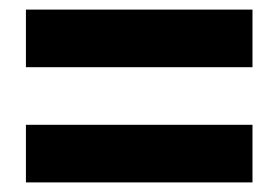

<svg xmlns="http://www.w3.org/2000/svg" viewBox="-20 -530 580 400"><path d="M34 -390V-510H506V-390ZM34 -150V-270H506V-150Z"/></svg>

Font: Mada Black
Style: Regular
Weight: 900
Designer: Khaled Hosny
Version: Version 1.5